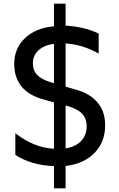

<svg xmlns="http://www.w3.org/2000/svg" viewBox="-20 -902 645 1039"><path d="M272 -3Q212 -5 157.5 -21Q103 -37 63 -64V-181Q163 -103 272 -97V-348L218 -363Q57 -406 57 -557Q57 -639 114 -694.5Q171 -750 272 -760V-882H335V-763Q382 -761 429 -750Q476 -739 514 -720V-612Q428 -661 335 -667V-433L394 -416Q468 -395 508.5 -346.5Q549 -298 549 -224Q549 -133 491 -74Q433 -15 335 -4V117H272ZM257 -456 272 -452V-665Q220 -658 189 -630.5Q158 -603 158 -560Q158 -520 181.5 -496Q205 -472 257 -456ZM449 -218Q449 -263 421.5 -289.5Q394 -316 336 -331H335V-99Q390 -108 419.5 -139.5Q449 -171 449 -218Z"/></svg>

Font: Application Medium
Style: Regular
Weight: 500
Designer: Wei Huang
Foundry: Wei Huang
Version: Version 0.012